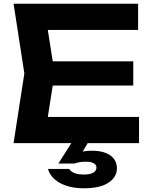

<svg xmlns="http://www.w3.org/2000/svg" viewBox="-20 -770 820 1033"><path d="M697 -440V-310H160V-440ZM274 -375 224 -57 150 -141H728V0H53L111 -375L53 -750H723V-609H150L224 -693ZM374 -16H461L410 71L367 68Q391 55 416 48Q441 41 474 41Q539 41 574 66.5Q609 92 609 136Q609 183 563.5 213Q518 243 432 243Q356 243 304.5 215.5Q253 188 238 139H352Q361 153 380 161Q399 169 432 169Q466 169 482.5 158.5Q499 148 499 132Q499 118 485 109Q471 100 442 100Q424 100 408.5 102.5Q393 105 381 110H294Z"/></svg>

Font: Unbounded Medium
Style: Regular
Weight: 500
Designer: Luke Prowse, Jean-Baptiste Morizot, Fátima Lázaro, Florian Runge
Foundry: NaN
Version: Version 1.700